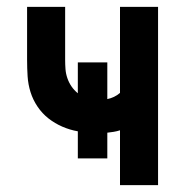

<svg xmlns="http://www.w3.org/2000/svg" viewBox="-20 -540 540 560"><path d="M330 0V-160Q321 -157 311.5 -155.5Q302 -154 293 -153V-78H207V-157Q184 -161 162 -170.5Q140 -180 121.5 -194.5Q103 -209 89.5 -229Q76 -249 69 -271.5Q62 -294 60.5 -317.5Q59 -341 59 -365V-520H170V-365Q170 -352 171 -338.5Q172 -325 176.5 -312Q181 -299 188.5 -288Q196 -277 207 -268V-358H293V-251Q303 -253 312.5 -257.5Q322 -262 330 -269V-520H441V0Z"/></svg>

Font: Iosevka Term Curly
Style: Bold
Weight: 700
Designer: Belleve Invis
Foundry: Belleve Invis
Version: Version 32.3.0